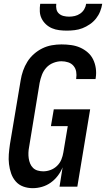

<svg xmlns="http://www.w3.org/2000/svg" viewBox="-20 -975 554 1003"><path d="M151 8Q125 8 101.5 -0.5Q78 -9 62 -27.5Q46 -46 38 -69.5Q30 -93 27 -118Q24 -143 26 -169Q28 -195 32 -222L88 -556Q92 -581 100.5 -605.5Q109 -630 123 -652.5Q137 -675 157.5 -693Q178 -711 201.5 -722.5Q225 -734 250.5 -738.5Q276 -743 301 -743Q327 -743 352 -739.5Q377 -736 398.5 -726.5Q420 -717 438 -701.5Q456 -686 466.5 -664.5Q477 -643 480.5 -618Q484 -593 480 -568L479 -562H378V-565Q381 -583 378 -600.5Q375 -618 364 -631Q353 -644 336 -649.5Q319 -655 301 -655Q280 -655 258.5 -646.5Q237 -638 222 -621.5Q207 -605 199 -584Q191 -563 187 -542L132 -207Q129 -192 128.5 -177Q128 -162 130 -148Q132 -134 137.5 -120.5Q143 -107 153 -97.5Q163 -88 177 -84Q191 -80 206 -80Q225 -80 244 -87Q263 -94 278 -108.5Q293 -123 300.5 -141.5Q308 -160 311 -179L334 -316H246L261 -404H451L384 0H291L307 -101Q298 -78 282 -57Q266 -36 245 -21Q224 -6 199.5 1Q175 8 151 8ZM329 -815Q309 -815 289 -817.5Q269 -820 251.5 -827.5Q234 -835 220 -848Q206 -861 197.5 -878Q189 -895 188 -915Q187 -935 190 -955H274Q272 -940 275 -926.5Q278 -913 288 -904Q298 -895 312 -891.5Q326 -888 341 -888Q356 -888 371 -891.5Q386 -895 399 -904Q412 -913 420 -926.5Q428 -940 430 -955H514Q511 -935 503 -915Q495 -895 481.5 -878Q468 -861 449 -848Q430 -835 410.5 -827.5Q391 -820 370 -817.5Q349 -815 329 -815Z"/></svg>

Font: Iosevka Curly Semibold
Style: Italic
Weight: 600
Italic angle: -9°
Monospace: yes
Designer: Belleve Invis
Foundry: Belleve Invis
Version: Version 22.1.2; ttfautohint (v1.8.4)